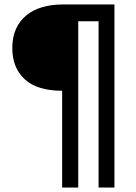

<svg xmlns="http://www.w3.org/2000/svg" viewBox="-20 -660 607 859"><path d="M421 179V-565H330V179H258V-254Q146 -254 90.5 -305.5Q35 -357 35 -445Q35 -494 51.5 -530.5Q68 -567 98 -591.5Q128 -616 169.5 -628Q211 -640 261 -640H492V179Z"/></svg>

Font: Mukta Medium
Style: Regular
Weight: 500
Designer: Girish Dalvi and Yashodeep Gholap
Foundry: Ek Type
Version: Version 2.538;PS 1.002;hotconv 16.6.51;makeotf.lib2.5.65220;